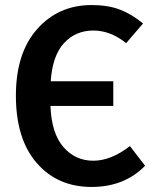

<svg xmlns="http://www.w3.org/2000/svg" viewBox="-20 -726 608 761"><path d="M495 -147 555 -69Q473 15 343 15Q208 15 125.5 -80Q43 -175 43 -347Q43 -516 127.5 -611Q212 -706 343 -706Q408 -706 455 -688Q502 -670 547 -633L480 -555Q418 -605 350 -605Q280 -605 234 -555.5Q188 -506 181 -404H429V-306H180Q184 -198 231 -143.5Q278 -89 350 -89Q420 -89 495 -147Z"/></svg>

Font: FiraGO Medium
Style: Regular
Weight: 500
Designer: bBox Type
Foundry: bBox Type GmbH
Version: Version 1.001;PS 001.001;hotconv 1.0.88;makeotf.lib2.5.64775